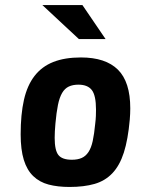

<svg xmlns="http://www.w3.org/2000/svg" viewBox="-20 -735 570 762"><path d="M497 -305Q497 -294 496.5 -283Q496 -272 495 -260Q488 -181 471.5 -129.5Q455 -78 426 -47.5Q397 -17 355 -5Q313 7 256 7Q209 7 173 -2.5Q137 -12 112 -36Q87 -60 74.5 -100.5Q62 -141 62 -202Q62 -281 75 -338.5Q88 -396 117 -433.5Q146 -471 191.5 -489Q237 -507 301 -507Q399 -507 448 -458.5Q497 -410 497 -305ZM358 -245Q360 -261 360.5 -274.5Q361 -288 361 -300Q361 -356 344.5 -377.5Q328 -399 291 -399Q269 -399 253 -391.5Q237 -384 226.5 -366Q216 -348 210 -318.5Q204 -289 200 -245Q197 -212 197 -188Q197 -138 212 -119.5Q227 -101 265 -101Q288 -101 304 -108Q320 -115 331 -131.5Q342 -148 348 -175.5Q354 -203 358 -245ZM293 -580 148 -715H307L399 -580Z"/></svg>

Font: Share
Style: Bold Italic
Weight: 700
Designer: Ralph du Carrois
Version: Version 1.002